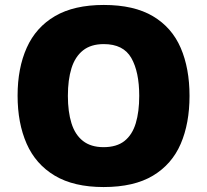

<svg xmlns="http://www.w3.org/2000/svg" viewBox="-20 -745 837 775"><path d="M398 10Q278 10 201 -36Q124 -82 87.5 -165Q51 -248 51 -359Q51 -470 88 -552.5Q125 -635 202 -680Q279 -725 399 -725Q521 -725 597.5 -679.5Q674 -634 709.5 -551.5Q745 -469 745 -358Q745 -247 709.5 -164.5Q674 -82 597.5 -36Q521 10 398 10ZM398 -151Q451 -151 482.5 -176Q514 -201 528 -247.5Q542 -294 542 -358Q542 -455 510 -511Q478 -567 399 -567Q347 -567 315 -541.5Q283 -516 268.5 -469.5Q254 -423 254 -358Q254 -294 268.5 -247.5Q283 -201 315 -176Q347 -151 398 -151Z"/></svg>

Font: Noto Sans Symbols Black
Style: Regular
Weight: 900
Version: Version 2.002